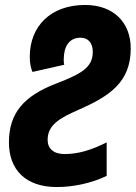

<svg xmlns="http://www.w3.org/2000/svg" viewBox="-20 -744 547 774"><path d="M209 10C277 10 350 -6 410 -35V-170C348 -139 296 -123 240 -123C196 -123 172 -145 172 -180C172 -240 220 -268 296 -301C423 -357 507 -413 507 -549C507 -652 439 -724 323 -724C184 -724 100 -638 100 -515C100 -487 105 -468 111 -454L239 -483C237 -489 237 -497 237 -504C237 -553 256 -592 305 -592C336 -592 354 -570 354 -535C354 -472 309 -447 206 -407C76 -357 16 -288 16 -170C16 -61 82 10 209 10Z"/></svg>

Font: Noto Sans Display SemiCondensed Extra
Style: Italic
Weight: 800
Width: 4
Italic angle: -12°
Designer: Monotype Design Team
Foundry: Monotype Imaging Inc.
Version: Version 1.900